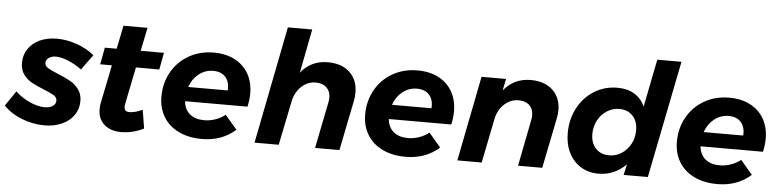

<svg xmlns="http://www.w3.org/2000/svg" viewBox="-62 -972 4911 1210"><g transform="rotate(5 2393.5 -367.5)"><path d="M-17 -96 48 -191Q86 -154 138 -130.5Q190 -107 234 -107Q266 -107 285 -120Q304 -133 304 -155Q304 -175 283 -188Q262 -201 219 -218Q172 -237 141.5 -253.5Q111 -270 89 -299.5Q67 -329 67 -373Q67 -423 93 -462Q119 -501 166 -522.5Q213 -544 274 -544Q337 -544 401 -521.5Q465 -499 511 -460L441 -364Q399 -395 354.5 -413Q310 -431 276 -431Q250 -431 232 -418Q214 -405 214 -386Q214 -367 235 -354Q256 -341 299 -324Q347 -304 378 -287Q409 -270 432 -239.5Q455 -209 455 -165Q455 -115 428 -76Q401 -37 352.5 -15Q304 7 242 7Q168 7 97.5 -21Q27 -49 -17 -96Z M739 -179Q736 -164 736 -154Q736 -137 744 -130Q752 -123 768 -123Q804 -123 851 -145L870 -28Q837 -11 800 -2Q763 7 728 7Q661 7 620.5 -28Q580 -63 580 -125Q580 -147 584 -166L633 -407H559L579 -514H654L684 -662H836L806 -514H953L933 -407H785Z M1517 -306Q1517 -265 1507 -222H1112Q1117 -170 1151 -141.5Q1185 -113 1243 -113Q1278 -113 1312.5 -125Q1347 -137 1375 -159L1450 -71Q1364 6 1238 6Q1154 6 1091.5 -24Q1029 -54 995 -109.5Q961 -165 961 -238Q961 -324 1000.5 -394Q1040 -464 1109.5 -503.5Q1179 -543 1266 -543Q1343 -543 1399.5 -513.5Q1456 -484 1486.5 -430.5Q1517 -377 1517 -306ZM1272 -428Q1222 -428 1182 -396.5Q1142 -365 1124 -313H1374Q1378 -366 1351 -397Q1324 -428 1272 -428Z M2177 -370Q2177 -340 2172 -317L2108 0H1954L2013 -295Q2016 -310 2016 -324Q2016 -364 1991 -387.5Q1966 -411 1923 -411Q1872 -411 1832.5 -374.5Q1793 -338 1781 -279L1724 0H1571L1717 -742H1871L1817 -464Q1881 -545 1988 -545Q2075 -545 2126 -497.5Q2177 -450 2177 -370Z M2806 -306Q2806 -265 2796 -222H2401Q2406 -170 2440 -141.5Q2474 -113 2532 -113Q2567 -113 2601.5 -125Q2636 -137 2664 -159L2739 -71Q2653 6 2527 6Q2443 6 2380.5 -24Q2318 -54 2284 -109.5Q2250 -165 2250 -238Q2250 -324 2289.5 -394Q2329 -464 2398.5 -503.5Q2468 -543 2555 -543Q2632 -543 2688.5 -513.5Q2745 -484 2775.5 -430.5Q2806 -377 2806 -306ZM2561 -428Q2511 -428 2471 -396.5Q2431 -365 2413 -313H2663Q2667 -366 2640 -397Q2613 -428 2561 -428Z M3461 -370Q3461 -346 3455 -317L3391 0H3238L3296 -295Q3299 -310 3299 -324Q3299 -364 3274.5 -387.5Q3250 -411 3206 -411Q3155 -411 3115.5 -374.5Q3076 -338 3064 -279L3008 0H2854L2960 -538H3115L3100 -464Q3166 -545 3271 -545Q3359 -545 3410 -497.5Q3461 -450 3461 -370Z M3532 -232Q3532 -319 3569.5 -390.5Q3607 -462 3673 -503Q3739 -544 3819 -544Q3883 -544 3927 -517.5Q3971 -491 3994 -440L4054 -742H4207L4059 0H3906L3921 -68Q3847 6 3746 6Q3683 6 3634.5 -24Q3586 -54 3559 -108Q3532 -162 3532 -232ZM3960 -287Q3960 -344 3928 -378Q3896 -412 3843 -412Q3801 -412 3765 -389Q3729 -366 3708 -326.5Q3687 -287 3687 -241Q3687 -183 3719 -149Q3751 -115 3804 -115Q3846 -115 3882 -138Q3918 -161 3939 -200.5Q3960 -240 3960 -287Z M4778 -306Q4778 -265 4768 -222H4373Q4378 -170 4412 -141.5Q4446 -113 4504 -113Q4539 -113 4573.5 -125Q4608 -137 4636 -159L4711 -71Q4625 6 4499 6Q4415 6 4352.5 -24Q4290 -54 4256 -109.5Q4222 -165 4222 -238Q4222 -324 4261.5 -394Q4301 -464 4370.5 -503.5Q4440 -543 4527 -543Q4604 -543 4660.5 -513.5Q4717 -484 4747.5 -430.5Q4778 -377 4778 -306ZM4533 -428Q4483 -428 4443 -396.5Q4403 -365 4385 -313H4635Q4639 -366 4612 -397Q4585 -428 4533 -428Z"/></g></svg>

Font: Gontserrat SemiBold
Style: Italic
Weight: 600
Italic angle: -11.3°
Designer: Julieta Ulanovsky
Foundry: Julieta Ulanovsky
Version: Version 6.001